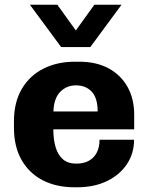

<svg xmlns="http://www.w3.org/2000/svg" viewBox="-20 -782 628 812"><path d="M293.5 10Q219 10 161.5 -19.2Q104 -48.5 71.5 -105Q39 -161.5 39 -242V-269Q39 -349.5 72.2 -406Q105.5 -462.5 163.8 -491.8Q222 -521 296.5 -521H315.5Q387.5 -521 439.5 -492.8Q491.5 -464.5 519.5 -414.2Q547.5 -364 547.5 -297.5V-235H205.5Q205.5 -192.5 215.2 -159.5Q225 -126.5 246.2 -108.2Q267.5 -90 303 -90Q333.5 -90 355.2 -101.8Q377 -113.5 389 -136.2Q401 -159 401 -191H547Q547 -133 516.5 -87.5Q486 -42 432 -16Q378 10 306 10ZM206 -310.5H393Q393 -367.5 368 -394.2Q343 -421 301.5 -421Q261 -421 234.2 -393Q207.5 -365 206 -310.5ZM494 -762 362 -583H238.5L106.5 -762H222.5L336.5 -603.5H265L379 -762Z"/></svg>

Font: Chivo Medium
Style: Regular
Weight: 500
Designer: Hector Gatti
Foundry: Omnibus-Type
Version: Version 2.002